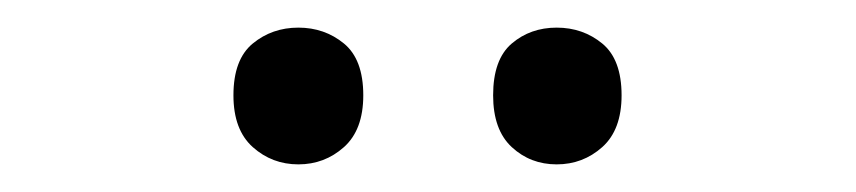

<svg xmlns="http://www.w3.org/2000/svg" viewBox="-20 -750 620 139"><path d="M149 -681Q149 -707 163 -718.5Q177 -730 196 -730Q215 -730 229 -718.5Q243 -707 243 -681Q243 -656 229 -643.5Q215 -631 196 -631Q177 -631 163 -643.5Q149 -656 149 -681ZM337 -681Q337 -707 350.5 -718.5Q364 -730 383 -730Q402 -730 416 -718.5Q430 -707 430 -681Q430 -656 416 -643.5Q402 -631 383 -631Q364 -631 350.5 -643.5Q337 -656 337 -681Z"/></svg>

Font: Noto Sans Avestan
Style: Regular
Weight: 400
Designer: Monotype Design Team
Foundry: Monotype Imaging Inc.
Version: Version 2.003; ttfautohint (v1.8.4.7-5d5b)